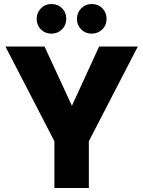

<svg xmlns="http://www.w3.org/2000/svg" viewBox="-20 -933 711 953"><path d="M664 -702 421 -232V0H250V-232L7 -702H201L337 -408L472 -702ZM235 -766Q204 -766 183 -787Q162 -808 162 -839Q162 -870 183 -891.5Q204 -913 235 -913Q267 -913 288 -892Q309 -871 309 -839Q309 -808 287.5 -787Q266 -766 235 -766ZM435 -766Q404 -766 383 -787Q362 -808 362 -839Q362 -870 383 -891.5Q404 -913 435 -913Q467 -913 488 -892Q509 -871 509 -839Q509 -808 487.5 -787Q466 -766 435 -766Z"/></svg>

Font: MSTAGE
Style: Bold
Weight: 700
Designer: Ninad Kale (Devanagari), Jonny Pinhorn (Latin)
Foundry: Indian Type Foundry
Version: 4.004